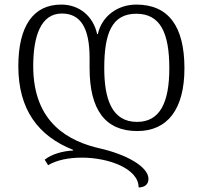

<svg xmlns="http://www.w3.org/2000/svg" viewBox="-20 -567 885 838"><path d="M579 5C711 5 785 -90 785 -269C785 -454 714 -547 575 -547C493 -547 424 -496 407 -418H404C387 -496 327 -547 247 -547C126 -547 60 -454 60 -278C60 -89 147 27 299 87V90C253 92 205 106 175 130L190 154C227 132 278 121 338 121C452 121 585 168 585 251C611 251 628 238 628 214C628 159 527 106 417 81C285 51 125 -27 125 -278C125 -409 158 -508 250 -508C330 -508 371 -448 371 -314V-270C371 -87 440 5 579 5ZM575 -507C679 -507 719 -425 719 -269C719 -119 678 -35 578 -35C467 -35 435 -137 435 -270C435 -423 469 -507 575 -507Z"/></svg>

Font: Noto Serif Georgian Light
Style: Regular
Weight: 300
Designer: Monotype Design Team, Akaki Razmadze
Foundry: Google LLC
Version: Version 2.003